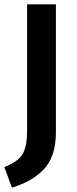

<svg xmlns="http://www.w3.org/2000/svg" viewBox="-23 -711 355 886"><path d="M235 -691V-101Q235 -43 220 1Q205 45 175.5 74Q146 103 112.5 121.5Q79 140 32 155L-3 60Q61 35 81.5 -0.5Q102 -36 102 -106V-691Z"/></svg>

Font: FiraGO Medium
Style: Regular
Weight: 500
Designer: bBox Type
Foundry: bBox Type GmbH
Version: Version 1.001;PS 001.001;hotconv 1.0.88;makeotf.lib2.5.64775